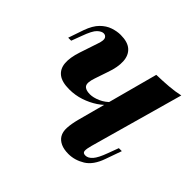

<svg xmlns="http://www.w3.org/2000/svg" viewBox="-134 -690 863 863"><g transform="rotate(45 298.0 -258.5)"><path d="M373 -279Q355 -255 326.5 -236Q298 -217 263.5 -205.5Q229 -194 191 -194Q145 -194 121.5 -212Q98 -230 95 -263.5Q92 -297 108 -345L137 -432Q147 -461 141 -471.5Q135 -482 123 -482Q110 -482 94.5 -467.5Q79 -453 61 -403L43 -355H24L49 -428Q64 -470 86 -492Q108 -514 133.5 -522.5Q159 -531 182 -531Q227 -531 249.5 -511Q272 -491 274 -455Q276 -419 259 -372L238 -310Q225 -272 234.5 -258Q244 -244 273 -244Q294 -244 320.5 -255.5Q347 -267 369 -291ZM442 -85Q435 -60 436 -47.5Q437 -35 453 -35Q470 -35 485.5 -52.5Q501 -70 517 -114L536 -165H555L528 -89Q508 -31 471 -8.5Q434 14 394 14Q365 14 345.5 5Q326 -4 316 -20Q305 -38 306.5 -65Q308 -92 317 -126L422 -517Q463 -518 499.5 -521Q536 -524 567 -531Z"/></g></svg>

Font: Playfair Display
Style: Bold Italic
Weight: 700
Italic angle: -14°
Designer: Claus Eggers Sørensen
Foundry: Claus Eggers Sørensen
Version: Version 1.203